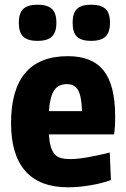

<svg xmlns="http://www.w3.org/2000/svg" viewBox="-20 -788 537 817"><path d="M140 -614Q98 -614 79 -632Q60 -650 60 -691Q60 -732 79 -750Q98 -768 140 -768Q181 -768 200.5 -750.5Q220 -733 220 -691Q220 -650 200.5 -632Q181 -614 140 -614ZM368 -614Q326 -614 307.5 -632Q289 -650 289 -691Q289 -732 307.5 -750Q326 -768 368 -768Q409 -768 428.5 -750.5Q448 -733 448 -691Q448 -650 428.5 -632Q409 -614 368 -614ZM270 9Q149 9 88 -60Q27 -129 27 -264Q27 -406 87.5 -477.5Q148 -549 269 -549Q373 -549 421.5 -487Q470 -425 470 -293Q470 -264 469 -248.5Q468 -233 465 -216H188Q190 -185 196 -164.5Q202 -144 212.5 -132Q223 -120 239.5 -115.5Q256 -111 279 -111Q308 -111 352 -118.5Q396 -126 447 -139L452 -22Q415 -8 364.5 0.5Q314 9 270 9ZM265 -430Q228 -430 210.5 -404Q193 -378 188 -315H329Q327 -378 312.5 -404Q298 -430 265 -430Z"/></svg>

Font: Encode Sans Compressed
Style: ExtraBold
Weight: 800
Designer: Pablo Impallari, Andres Torresi
Foundry: Pablo Impallari, Andres Torresi
Version: Version 1.000; ttfautohint (v1.00) -l 8 -r 50 -G 200 -x 14 -